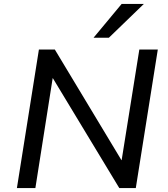

<svg xmlns="http://www.w3.org/2000/svg" viewBox="-20 -957 856 977"><path d="M66 0 178 -705H259L598 -142H599L689 -705H783L671 0H587L249 -559H248L160 0ZM456 -765 599 -937H712L534 -765Z"/></svg>

Font: Nunito Sans 7pt Medium
Style: Italic
Weight: 500
Italic angle: -9°
Designer: Vernon Adams
Foundry: Vernon Adams
Version: Version 3.101;gftools[0.9.27]